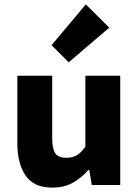

<svg xmlns="http://www.w3.org/2000/svg" viewBox="-20 -843 640 875"><path d="M218 12Q134 12 96.5 -43Q59 -98 59 -191V-498H218V-211Q218 -166 231.5 -145Q245 -124 283 -124Q308 -124 327.5 -134Q347 -144 369 -174V-498H528V0H398L387 -69H383Q351 -32 311.5 -10Q272 12 218 12ZM293 -559 215 -637 371 -823 478 -717Z"/></svg>

Font: Source Code Pro ExtraLight ExtraBold
Style: Regular
Weight: 800
Monospace: yes
Version: Version 1.018;hotconv 1.0.116;makeotfexe 2.5.65601